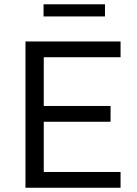

<svg xmlns="http://www.w3.org/2000/svg" viewBox="-20 -883 643 903"><path d="M99.8 0V-688H547V-613.8H185.8V-384.6H500V-310.4H185.8V-74.2H547V0ZM184.8 -805.7V-862.8H473.7V-805.7Z"/></svg>

Font: Saira Thin
Style: Regular
Weight: 100
Designer: Hector Gatti with collaboration of the Omnibus-Type team
Foundry: Omnibus-Type
Version: Version 1.101